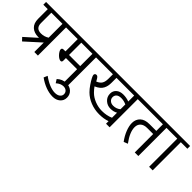

<svg xmlns="http://www.w3.org/2000/svg" viewBox="71 -1606 2841 2841"><g transform="rotate(45 1492.0 -185.0)"><path d="M260.9 -262.9Q329.1 -262.9 385.7 -299.8V-589H152.7V-373.1Q152.7 -262.9 260.9 -262.9ZM385.7 0V-198.2L146.6 18.2L100.6 -30.8L286.7 -197.7Q282.1 -197.2 272.5 -197.2Q182.5 -197.2 130.2 -245.7Q77.9 -294.2 77.9 -388.3V-589H-15.2V-646.6H597.1V-589H460.6V0Z M1013.1 -589H779.6V-332.2H1013.1ZM1013.1 0V-267.4H779.6V-213.3Q779.6 -180.5 752.8 -180.5Q738.6 -180.5 719.4 -191.1Q700.2 -201.7 680.2 -221.7Q660.3 -241.7 646.6 -264.7Q633 -287.7 633 -303.3Q633 -332.2 666.8 -332.2H704.8V-589H566.7V-646.6H1224.5V-589H1088V0Z M1049.5 -10.6Q1117.8 -10.6 1161.8 30.3Q1205.8 71.3 1205.8 135.2Q1205.8 199.2 1160 238.1Q1114.3 277 1043 277Q971.7 277 895.3 248.5Q819 219.9 749.2 168.9L774.5 109.7Q844.3 160.3 909.3 186.6Q974.2 212.8 1026.3 212.8Q1078.4 212.8 1108.2 189.8Q1138 166.8 1138 131.4Q1138 96.1 1114 74.6Q1090 53.1 1050.1 53.1Q992.4 53.1 936.3 103.6L901.9 49Q964.1 -10.6 1049.5 -10.6Z M1707.8 -90Q1807.9 -90 1886.2 -124.9V-230.5Q1840.2 -202.7 1774.5 -202.7Q1708.8 -202.7 1660.8 -246.5Q1612.7 -290.2 1612.7 -357.4Q1612.7 -415.1 1653.4 -451Q1694.1 -486.9 1761.9 -486.9Q1829.6 -486.9 1886.2 -464.6V-589H1515.7V-488.4Q1515.7 -452 1510.1 -423.2Q1504.6 -394.3 1489.9 -365Q1460.1 -306.4 1375.1 -270Q1400.4 -233.1 1436.8 -196.7Q1484.8 -148.6 1558.1 -119.3Q1631.4 -90 1707.8 -90ZM1772.5 -262.4Q1838.2 -262.4 1886.2 -302.8V-403.4Q1833.7 -428.2 1780.3 -428.2Q1727 -428.2 1701.7 -405.5Q1676.4 -382.7 1676.4 -346.6Q1676.4 -310.4 1703.2 -286.4Q1730 -262.4 1772.5 -262.4ZM1886.2 0V-53.1Q1809.4 -25.8 1714.1 -25.8Q1618.8 -25.8 1532.1 -59.9Q1445.4 -94 1384.2 -155.2Q1349.8 -189.6 1315 -240.6Q1280.1 -291.7 1261.4 -328.4Q1242.7 -365 1242.7 -379.2Q1242.7 -393.3 1251.8 -402.7Q1260.9 -412 1274.3 -412Q1287.7 -412 1297.5 -405Q1307.4 -397.9 1318.5 -380.7L1342.8 -338.7Q1398.4 -362 1419.6 -397.9Q1440.8 -433.8 1440.8 -495.4V-589H1194.1V-646.6H2098.1V-589H1961.1V0Z M2345.3 -450.5H2487.4V-589H2067.7V-646.6H2698.7V-589H2562.2V0H2487.4V-385.7H2362.5Q2293.2 -385.7 2257.1 -352.1Q2220.9 -318.5 2220.9 -262.4Q2220.9 -157.7 2324.6 -19.2L2260.9 5.6Q2208.3 -64.7 2178.2 -141.1Q2148.1 -217.4 2148.6 -279.6Q2149.1 -355.9 2199.2 -403.2Q2249.2 -450.5 2345.3 -450.5Z M2787.7 0V-589H2668.4V-646.6H2999V-589H2862.5V0Z"/></g></svg>

Font: KhulaRegular
Style: Regular
Weight: 400
Designer: Erin McLaughlin, Steve Matteson
Version: Version 1.001;PS 1.0;hotconv 1.0.72;makeotf.lib2.5.5900; ttf